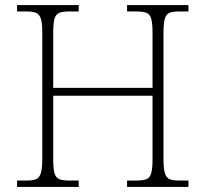

<svg xmlns="http://www.w3.org/2000/svg" viewBox="-20 -734 808 754"><path d="M47 0V-25H84Q109 -25 122 -30.5Q135 -36 140.5 -54.5Q146 -73 146 -109V-606Q146 -643 140.5 -660.5Q135 -678 121.5 -683.5Q108 -689 84 -689H47V-714H289V-689H251Q226 -689 212.5 -683.5Q199 -678 194 -660Q189 -642 189 -605V-389H579V-605Q579 -642 574 -660Q569 -678 555.5 -683.5Q542 -689 517 -689H479V-714H720V-689H684Q659 -689 645.5 -683.5Q632 -678 627 -660Q622 -642 622 -605V-108Q622 -72 627.5 -54Q633 -36 646 -30.5Q659 -25 684 -25H720V0H479V-25H517Q542 -25 555.5 -30.5Q569 -36 574 -54.5Q579 -73 579 -109V-358H189V-109Q189 -73 194 -54.5Q199 -36 212.5 -30.5Q226 -25 251 -25H289V0Z"/></svg>

Font: Noto Serif Thai ExtraLight
Style: Regular
Weight: 250
Version: Version 2.001